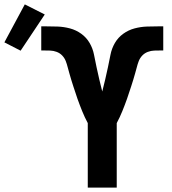

<svg xmlns="http://www.w3.org/2000/svg" viewBox="-166 -855 786 875"><path d="M234 0V-294Q227 -307 220.5 -321Q214 -335 208.5 -348.5Q203 -362 197.5 -376.5Q192 -391 187 -405Q182 -419 177.5 -433.5Q173 -448 168 -462Q163 -476 159 -490.5Q155 -505 150.5 -519.5Q146 -534 142.5 -548.5Q139 -563 133.5 -577Q128 -591 117.5 -602Q107 -613 92.5 -618.5Q78 -624 63 -624.5Q48 -625 33 -625Q30 -625 27.5 -625Q25 -625 22 -625V-735Q27 -735 31 -735Q35 -735 39 -735Q67 -735 96 -734Q125 -733 153 -725.5Q181 -718 204.5 -701Q228 -684 242.5 -659Q257 -634 262.5 -605.5Q268 -577 274 -549Q280 -521 286.5 -493Q293 -465 300 -438V-437Q300 -437 300 -437Q300 -437 300 -436Q300 -437 300 -437Q300 -437 300 -437V-438Q307 -465 313.5 -493Q320 -521 326 -549Q332 -577 337.5 -605.5Q343 -634 357.5 -659Q372 -684 395.5 -701Q419 -718 447 -725.5Q475 -733 504 -734Q533 -735 561 -735Q565 -735 569 -735Q573 -735 578 -735V-625Q575 -625 572.5 -625Q570 -625 567 -625Q552 -625 537 -624.5Q522 -624 507.5 -618.5Q493 -613 482.5 -602Q472 -591 466.5 -577Q461 -563 457.5 -548.5Q454 -534 449.5 -519.5Q445 -505 441 -490.5Q437 -476 432 -462Q427 -448 422.5 -433.5Q418 -419 413 -405Q408 -391 402.5 -376.5Q397 -362 391.5 -348.5Q386 -335 379.5 -321Q373 -307 366 -294V0ZM-72 -624 -146 -662 -53 -835 38 -789Z"/></svg>

Font: Iosevka SS04 XBd Ex
Style: Regular
Weight: 800
Width: 7
Monospace: yes
Designer: Belleve Invis
Foundry: Belleve Invis
Version: Version 19.0.0; ttfautohint (v1.8.4)